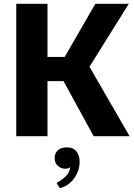

<svg xmlns="http://www.w3.org/2000/svg" viewBox="-20 -720 710 1015"><path d="M475 0 316 -291H124L130 -419H322L484 -700H661L453 -367L665 0ZM66 0V-700H231V0ZM279 247Q307 232 328 211.5Q349 191 351 163Q349 167 341 169.5Q333 172 324 172Q303 172 286 157Q269 142 269 116Q269 89 286.5 74Q304 59 333 59Q368 59 384.5 81Q401 103 401 135Q401 182 372.5 222Q344 262 297 275Z"/></svg>

Font: Moderustic
Style: Bold
Weight: 700
Designer: Tural Alisoy
Foundry: TAFT Foundry
Version: Version 2.120